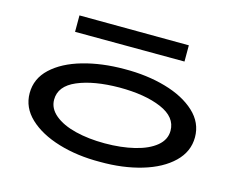

<svg xmlns="http://www.w3.org/2000/svg" viewBox="-98 -837 1218 994"><g transform="rotate(15 510.5 -339.5)"><path d="M67 -237Q67 -315 126.5 -370.5Q186 -426 287 -455Q388 -484 510 -484Q630 -485 731 -456Q832 -427 892.5 -371Q953 -315 953 -237Q953 -160 894 -103Q835 -46 734 -16Q633 14 510 13Q389 14 288 -16.5Q187 -47 127 -103.5Q67 -160 67 -237ZM822 -237Q822 -310 734.5 -347.5Q647 -385 509 -385Q372 -384 285 -347Q198 -310 198 -237Q198 -190 239.5 -155.5Q281 -121 351.5 -103.5Q422 -86 509 -86Q597 -86 668.5 -103.5Q740 -121 781 -155Q822 -189 822 -237ZM799 -602 212 -604V-692L799 -689Z"/></g></svg>

Font: BioRhyme Expanded
Style: Bold
Weight: 700
Width: 7
Designer: Aoife Mooney
Foundry: Aoife Mooney Type
Version: Version 1.000